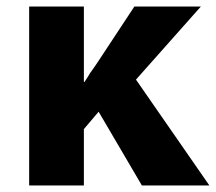

<svg xmlns="http://www.w3.org/2000/svg" viewBox="-20 -516 659 586"><path d="M238 -266Q250 -284 255 -293Q262 -303 268.5 -312Q275 -321 280 -329L390 -496H593L395 -273L619 50H413L281 -175L236 -122V50H69V-496H236V-266Z"/></svg>

Font: BM Euljiro oraeorae
Style: Regular
Weight: 400
Designer: Bongjin Kim; Bomjun Kim; Myungsoo Han; Hyesun Chae; Mikyoung Jeong; Wujin Sim; Minjae Kang; Suwha Jang;
Foundry: Sandoll Inc.
Version: Version 1.000;hotconv 1.0.109;makeexe 2.5.65596